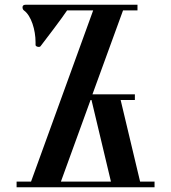

<svg xmlns="http://www.w3.org/2000/svg" viewBox="-20 -790 722 810"><path d="M88 -770C78 -770 75 -765 75 -759C75 -754 77 -749 81 -746C112 -724 130 -663 130 -612V-600C130 -593 147 -589 151 -595C168 -617 242 -714 263 -746H373L111 -24H50V0H632V-24H571L489 -368H549V-392H370L499 -746H560V-770ZM366 -368 448 -24H237L362 -368Z"/></svg>

Font: Ponomar Unicode
Style: Regular
Weight: 400
Version: 1.3